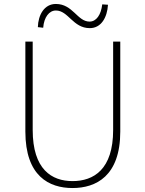

<svg xmlns="http://www.w3.org/2000/svg" viewBox="-20 -936 734 969"><path d="M346 13C464 13 587 -47 587 -272V-726H551V-280C551 -81 453 -22 346 -22C241 -22 145 -81 145 -280V-726H108V-272C108 -47 228 13 346 13ZM433 -794C491 -794 521 -848 525 -912L496 -914C490 -861 466 -827 432 -827C370 -827 348 -916 262 -916C204 -916 173 -862 171 -799L198 -796C202 -849 228 -883 262 -883C325 -883 348 -794 433 -794Z"/></svg>

Font: Noto Sans T Chinese Thin
Style: Regular
Weight: 100
Designer: Ryoko NISHIZUKA (kana & ideographs); Paul D. Hunt (Latin, Greek & Cyrillic); Wenlong ZHANG (bopomofo); Sandoll Communica
Foundry: Adobe Systems Incorporated
Version: Version 1.000;PS 1;hotconv 1.0.78;makeotf.lib2.5.61930